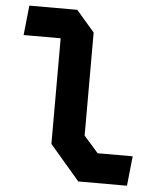

<svg xmlns="http://www.w3.org/2000/svg" viewBox="-54 -812 728 860"><g transform="rotate(5 310.0 -382.0)"><path d="M330 0.5H549L563 -133H405.5L340.5 -206.5V-670L258.5 -765H43L29 -631.5H195.5V-156.5Z"/></g></svg>

Font: Monaspace Krypton
Style: Bold
Weight: 700
Designer: Riley Cran & the Lettermatic Team
Foundry: Lettermatic
Version: Version 1.200 (Monaspace Krypton)